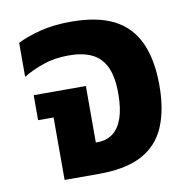

<svg xmlns="http://www.w3.org/2000/svg" viewBox="-68 -628 694 696"><g transform="rotate(-10 279.5 -280.5)"><path d="M115 0V-230H58V-322H250V-114H257Q290 -114 313.5 -132Q337 -150 349 -185.5Q361 -221 361 -275Q361 -337 343.5 -373.5Q326 -410 292 -426Q258 -442 208 -442Q156 -442 114 -427.5Q72 -413 39 -393V-518Q72 -535 122 -548Q172 -561 237 -561Q334 -561 394.5 -530Q455 -499 484 -436Q513 -373 513 -278Q513 -189 486.5 -126.5Q460 -64 400.5 -32Q341 0 242 0Z"/></g></svg>

Font: Noto Sans Thai
Style: Bold
Weight: 700
Designer: Monotype Design Team
Foundry: Monotype Imaging Inc.
Version: Version 2.001